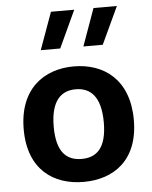

<svg xmlns="http://www.w3.org/2000/svg" viewBox="-57 -865 733 924"><g transform="rotate(-5 310.0 -403.0)"><path d="M576 -264.5C576 -460 455 -546 310 -546C165.5 -546 44 -460 44 -264.5C44 -69.5 165.5 12 310 12C455 12 576 -69.5 576 -264.5ZM431 -265C431 -138 379.5 -99 310 -99C240.5 -99 189 -138 189 -265C189 -392 240.5 -435.5 310 -435.5C379.5 -435.5 431 -392 431 -265ZM159 -637.5H253L336.5 -817.5H224ZM365 -637.5H458.5L542.5 -817.5H429.5Z"/></g></svg>

Font: Monaspace Neon
Style: Bold
Weight: 700
Designer: Riley Cran & the Lettermatic Team
Foundry: Lettermatic
Version: Version 1.200 (Monaspace Neon)